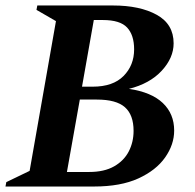

<svg xmlns="http://www.w3.org/2000/svg" viewBox="-34 -680 712 700"><path d="M-14 0 -11 -16 74 -57 170 -603 99 -644 102 -660H378Q476 -660 537.5 -626Q599 -592 599 -522Q599 -469 555.5 -422Q512 -375 436 -356Q518 -344 559.5 -304.5Q601 -265 601 -204Q601 -153 568 -106Q535 -59 470.5 -29.5Q406 0 309 0ZM341 -607H308L265 -364H304Q378 -364 416.5 -403Q455 -442 455 -500Q455 -552 429.5 -579.5Q404 -607 341 -607ZM319 -317H257L210 -53H291Q346 -53 382 -73.5Q418 -94 435.5 -128Q453 -162 453 -203Q453 -261 421.5 -289Q390 -317 319 -317Z"/></svg>

Font: Spectral SC
Style: Bold Italic
Weight: 700
Italic angle: -10°
Designer: Jean-Baptiste Levee
Foundry: Production Type
Version: Version 2.001